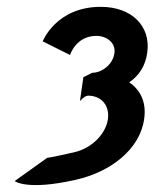

<svg xmlns="http://www.w3.org/2000/svg" viewBox="-20 -492 452 562"><path d="M185 -331C185 -331 202 -387 262 -387C292 -387 319 -367 315 -337C311 -304 279 -279 250 -279L224 -266L214 -196C214 -196 227 -212 238 -212C276 -212 301 -184 296 -144C291 -105 254 -59 196 -46C125 -30 118 -30 118 -30L23 38C23 38 58 67 203 34C304 11 390 -55 402 -144C409 -193 391 -229 358 -251C387 -270 406 -300 411 -338C422 -416 365 -472 275 -472C144 -472 105 -371 105 -371Z"/></svg>

Font: Hussar Tani
Style: Kurs
Weight: 700
Foundry: Cannot Into Space Fonts
Version: Version 0.92